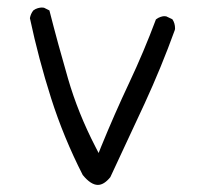

<svg xmlns="http://www.w3.org/2000/svg" viewBox="-20 -494 540 520"><path d="M245.1 6.8Q261.7 6.8 278.8 -14.2L371.6 -213.4Q417 -312 453.6 -413.1Q454.1 -415 454.1 -417Q454.1 -431.2 446.8 -441.9L430.2 -449.7Q428.7 -450.2 424.8 -450.2Q420.9 -450.2 414.8 -448.2Q408.7 -446.3 402.3 -441.4Q369.6 -354 329.8 -269.5Q290 -185.1 253.9 -96.7L247.1 -79.6L238.8 -95.7Q191.4 -187.5 164.3 -280.8Q137.2 -374 113.8 -465.8L99.1 -473.1Q97.2 -473.6 93 -473.6Q88.9 -473.6 82.5 -471.9Q76.2 -470.2 70.3 -465.8Q63 -456.5 61 -444.8Q84.5 -334.5 118.4 -228Q152.3 -121.6 204.1 -20Q226.1 6.8 245.1 6.8Z"/></svg>

Font: NaikaiFont
Style: Light
Weight: 300
Version: Version 1.89